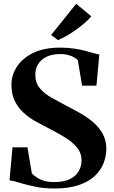

<svg xmlns="http://www.w3.org/2000/svg" viewBox="-20 -1012 620 1042"><path d="M275 11Q215.5 11 166.2 0.2Q117 -10.5 82.5 -21.2Q48 -32 31.5 -33.5L48 -212.5H129L153 -70.5Q163.5 -59.5 179.5 -48.8Q195.5 -38 218.2 -31Q241 -24 271 -24Q325.5 -23.5 358.8 -39.8Q392 -56 407.2 -83Q422.5 -110 422.5 -141Q422.5 -182 397.2 -212.2Q372 -242.5 330.2 -267.8Q288.5 -293 238.5 -318.5Q208 -334 173.8 -353Q139.5 -372 109.5 -398.8Q79.5 -425.5 60.8 -462.8Q42 -500 42 -552Q42 -604 71.8 -650Q101.5 -696 160.2 -724.8Q219 -753.5 305.5 -753.5Q348 -753.5 382.8 -748.2Q417.5 -743 444.2 -735.8Q471 -728.5 489.8 -723Q508.5 -717.5 519 -716.5L503.5 -547H425.5L402.5 -685Q397.5 -691.5 384.5 -699.5Q371.5 -707.5 351.2 -713.2Q331 -719 304 -718.5Q260.5 -718 231 -703.2Q201.5 -688.5 186.5 -663.5Q171.5 -638.5 171.5 -607Q171.5 -562.5 196.2 -533Q221 -503.5 261.2 -481Q301.5 -458.5 347 -434.5Q380.5 -417.5 417 -396.8Q453.5 -376 485.5 -348.8Q517.5 -321.5 537.2 -286.2Q557 -251 557 -204.5Q557 -165 542.2 -126.8Q527.5 -88.5 494.5 -57.2Q461.5 -26 407.5 -7.5Q353.5 11 275 11ZM294 -795 257.5 -822 393.5 -991.5 475.5 -923.5Q461.5 -906.5 440.8 -888.5Q420 -870.5 396 -853Q372 -835.5 346.5 -820.5Q321 -805.5 296 -795Z"/></svg>

Font: Merriweather 120pt
Style: Bold
Weight: 700
Designer: Eben Sorkin
Foundry: Eben Sorkin
Version: Version 2.100